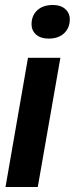

<svg xmlns="http://www.w3.org/2000/svg" viewBox="-20 -747 299 767"><path d="M130.9 0H2L91.8 -516.1H221.2ZM173.8 -592.8Q142.6 -592.8 124.3 -608.9Q106 -625 106 -649.9Q106 -684.6 128.7 -705.8Q151.4 -727.1 191.9 -727.1Q222.7 -727.1 240.7 -710.9Q258.8 -694.8 258.8 -669.9Q258.8 -635.7 236.3 -614.3Q213.9 -592.8 173.8 -592.8Z"/></svg>

Font: Creato Display
Style: Bold Italic
Weight: 700
Italic angle: -10°
Version: Version 1.000